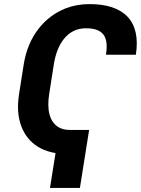

<svg xmlns="http://www.w3.org/2000/svg" viewBox="-20 -741 688 937"><path d="M73 -282C67 -243 66 -208 71 -175C86 -80 146 -11 251 6L224 176H370L415 -107H320C299 -107 281 -111 266 -120C221 -147 208 -206 220 -282L243 -429C258 -522 306 -603 399 -603C485 -603 511 -561 497 -474H643C669 -640 583 -721 417 -721C375 -721 336 -714 300 -700C197 -659 118 -565 96 -428Z"/></svg>

Font: Asimov Pro
Style: BdObl
Weight: 700
Designer: Google
Version: Version 2.000980; 2014